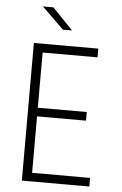

<svg xmlns="http://www.w3.org/2000/svg" viewBox="-59 -931 619 973"><g transform="rotate(5 250.0 -444.5)"><path d="M119.1 -888.7H172.4L276.9 -780.3H230.5ZM89.8 -700.2H417.5V-655.8H138.2V-375H387.2V-331.1H138.2V-43.9H433.1V0H89.8Z"/></g></svg>

Font: Selawik Light
Style: Regular
Weight: 300
Designer: Aaron Bell
Foundry: Microsoft Corporation
Version: Version 1.01